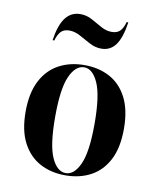

<svg xmlns="http://www.w3.org/2000/svg" viewBox="-75 -682 621 754"><g transform="rotate(10 236.0 -305.5)"><path d="M235.5 11.3Q178.2 11.3 134.3 -12.5Q90.3 -36.3 64.9 -84.7Q39.5 -133.1 39.5 -208.1Q39.5 -283.1 64.9 -331.9Q90.3 -380.6 134.7 -404.4Q179 -428.2 236.3 -428.2Q293.5 -428.2 337.5 -404.4Q381.5 -380.6 406.5 -331.9Q431.5 -283.1 431.5 -208.1Q431.5 -133.1 406.5 -84.7Q381.5 -36.3 337.5 -12.5Q293.5 11.3 235.5 11.3ZM236.3 2.4Q270.2 2.4 292.3 -46.8Q314.5 -96 314.5 -208.1Q314.5 -320.2 292.3 -369.8Q270.2 -419.4 236.3 -419.4Q201.6 -419.4 179.4 -369.8Q157.3 -320.2 157.3 -208.1Q157.3 -96 179.4 -46.8Q201.6 2.4 236.3 2.4ZM288.7 -503.2Q264.5 -503.2 241.9 -515.3Q219.4 -527.4 197.6 -539.5Q175.8 -551.6 154 -551.6Q133.1 -551.6 121.4 -540.3Q109.7 -529 101.6 -502.4L95.2 -503.2Q104 -563.7 126.2 -593.1Q148.4 -622.6 185.5 -622.6Q210.5 -622.6 232.3 -610.5Q254 -598.4 275 -586.7Q296 -575 317.7 -575Q338.7 -575 350.4 -586.3Q362.1 -597.6 369.4 -623.4L375.8 -622.6Q366.9 -561.3 346 -532.3Q325 -503.2 288.7 -503.2Z"/></g></svg>

Font: Playfair 144pt SemiCondensed
Style: Bold
Weight: 700
Width: 4
Designer: Claus Eggers Sørensen
Foundry: Claus Eggers Sørensen
Version: Version 2.203